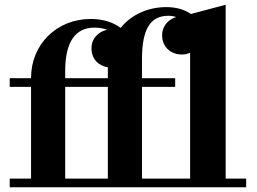

<svg xmlns="http://www.w3.org/2000/svg" viewBox="-20 -790 1084 810"><path d="M21 -36.5V0H1018.5V-36.5H932V-770L785.5 -731C760.5 -748.5 725.5 -760 682 -760C603 -760 533.5 -727.5 489 -672.5C459.5 -694.5 417 -710 363.5 -710C217.5 -710 111 -601.5 111 -461.5V-460H21V-423.5H111V-36.5ZM719 -423.5V-460H579V-540C579 -667 614 -723.5 691 -723.5C702 -723.5 713 -721.5 723.5 -718C692 -709 664 -682 664 -641.5C664 -586.5 706.5 -560 746.5 -560C759 -560 771 -562.5 782 -567.5V-36.5H579V-423.5ZM255 -490C255 -617 300.5 -673.5 378.5 -673.5C398.5 -673.5 417 -670 433 -664.5C398 -658 366 -630 366 -586.5C366 -537.5 399.5 -511.5 435 -506V-460H255ZM255 -36.5V-423.5H435V-36.5Z"/></svg>

Font: Bodoni* 06
Style: Bold
Weight: 700
Version: Version 2.2